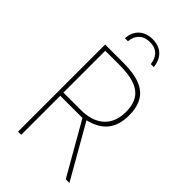

<svg xmlns="http://www.w3.org/2000/svg" viewBox="-275 -1022 1113 1113"><g transform="rotate(45 281.5 -465.5)"><path d="M281 -931C216 -931 168 -893 163 -821H188C192 -873 225 -908 282 -908C339 -908 370 -873 375 -821H400C392 -892 349 -931 281 -931ZM108 0H134V-320H316L499 0H529L342 -327C442 -351 497 -410 497 -522C497 -670 406 -714 255 -714H108ZM278 -346H134V-689H249C393 -689 470 -648 470 -523C470 -400 387 -346 278 -346Z"/></g></svg>

Font: Noto Sans Mono SemiCondensed Thin
Style: Regular
Weight: 100
Width: 4
Designer: Monotype Design Team
Foundry: Monotype Imaging Inc.
Version: Version 2.014